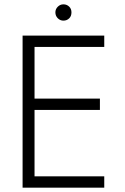

<svg xmlns="http://www.w3.org/2000/svg" viewBox="-20 -864 574 884"><path d="M113 0H460V-52H113ZM113 -648H460V-700H113ZM113 -358H440V-410H113ZM84 -700V0H139V-700ZM235 -807Q235 -791 246 -780Q257 -769 272 -769Q288 -769 299 -780Q309 -790 309 -807Q309 -823 299 -833Q288 -844 272 -844Q257 -844 246 -833Q235 -822 235 -807Z"/></svg>

Font: NM-font
Style: Light
Weight: 500
Designer: ""
Foundry: ""
Version: ""